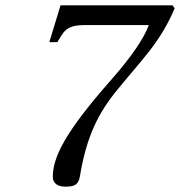

<svg xmlns="http://www.w3.org/2000/svg" viewBox="-20 -688 675 720"><path d="M165 -530H195L211 -556C226 -580 245 -594 297 -594H538C521 -547 477 -479 392 -383C224 -192 178 -98 178 -25C178 -2 194 12 226 12C262 12 275 3 280 -29C305 -179 350 -267 423 -355C515 -468 582 -531 635 -657L627 -668H207Z"/></svg>

Font: Heuristica
Style: Italic
Weight: 400
Italic angle: -13°
Version: Version 1.0.1